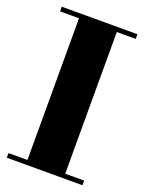

<svg xmlns="http://www.w3.org/2000/svg" viewBox="-122 -675 551 735"><g transform="rotate(20 154.0 -307.5)"><path d="M0 0V-19H77.1V-596.2H0V-615.2H308.1V-596.2H231V-19H308.1V0Z"/></g></svg>

Font: Hjet
Style: Regular
Weight: 400
Designer: T. Christopher White
Version: Version 1.2